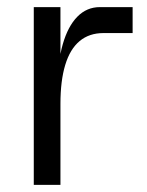

<svg xmlns="http://www.w3.org/2000/svg" viewBox="-20 -520 413 540"><path d="M75 -500H150V-335L142 -275Q142 -345 156.5 -395.5Q171 -446 197.5 -473Q224 -500 261 -500H353V-427H271Q231 -427 204 -404.5Q177 -382 163.5 -337.5Q150 -293 150 -228V0H75Z"/></svg>

Font: Uncut Sans Variable
Style: Regular
Weight: 400
Designer: Kasper Nordkvist
Foundry: UNCUT.wtf
Version: Version 1.304;Glyphs 3.2 (3246)